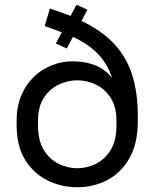

<svg xmlns="http://www.w3.org/2000/svg" viewBox="-20 -778 640 808"><path d="M305 10Q238 10 179.5 -19Q121 -48 85.5 -106Q50 -164 50 -250V-270Q50 -331 70 -377.5Q90 -424 124 -456Q158 -488 200 -504Q242 -520 285 -520Q339 -520 381 -503Q423 -486 452 -450Q429 -515 389 -554.5Q349 -594 287 -623L261 -574L215 -595L240 -642Q223 -649 205.5 -655Q188 -661 168 -668L190 -742Q213 -734 235 -726.5Q257 -719 277 -711L302 -758L348 -737L323 -690Q412 -647 463.5 -590Q515 -533 537.5 -458.5Q560 -384 560 -290V-270Q560 -174 524.5 -112Q489 -50 431 -20Q373 10 305 10ZM305 -70Q346 -70 383.5 -88.5Q421 -107 445.5 -146.5Q470 -186 470 -250V-270Q470 -329 445.5 -366.5Q421 -404 383.5 -422Q346 -440 305 -440Q265 -440 227 -422Q189 -404 164.5 -366.5Q140 -329 140 -270V-250Q140 -186 164.5 -146.5Q189 -107 227 -88.5Q265 -70 305 -70Z"/></svg>

Font: Golos Text
Style: Regular
Weight: 400
Designer: A.Korolkova, Vitaly Kuzmin
Foundry: ParaType Ltd
Version: Version 2.004